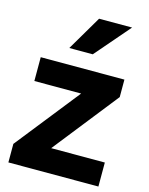

<svg xmlns="http://www.w3.org/2000/svg" viewBox="-127 -947 795 1026"><g transform="rotate(15 270.0 -433.5)"><path d="M21.5 0V-102.5L301.8 -456.1H43V-587.9H505.9V-491.2L222.7 -132.8H519.5V0ZM177.7 -674.8 291 -867.2H473.6L307.6 -674.8Z"/></g></svg>

Font: Gothic A1 Black
Style: Regular
Weight: 900
Version: Version 2.50